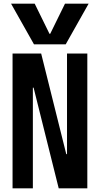

<svg xmlns="http://www.w3.org/2000/svg" viewBox="-20 -1020 540 1040"><path d="M40 -1000H168L248 -837H252L332 -1000H460L336 -780H164ZM48 0V-730H203L339 -185H343V-730H453V0H298L162 -545H158V0Z"/></svg>

Font: M PLUS Code Latin Medium
Style: Regular
Weight: 500
Designer: Coji Morishita
Foundry: UNDERFOREST DESIGN
Version: Version 1.002; ttfautohint (v1.8.3)